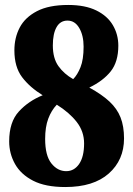

<svg xmlns="http://www.w3.org/2000/svg" viewBox="-20 -744 537 774"><path d="M243 10Q163 10 113.5 -15.5Q64 -41 40.5 -83Q17 -125 17 -174Q17 -252 56 -294.5Q95 -337 152 -360Q100 -392 69 -433Q38 -474 38 -541Q38 -592 59.5 -633Q81 -674 129 -699Q177 -724 255 -724Q323 -724 368 -702Q413 -680 435 -642.5Q457 -605 457 -560Q457 -495 426.5 -456.5Q396 -418 340 -391Q391 -363 421.5 -334.5Q452 -306 466 -270.5Q480 -235 480 -186Q480 -99 418.5 -44.5Q357 10 243 10ZM275 -425Q292 -442 304.5 -473Q317 -504 317 -556Q317 -601 299.5 -631Q282 -661 252 -661Q223 -661 208 -634.5Q193 -608 193 -561Q193 -509 215.5 -477.5Q238 -446 275 -425ZM247 -54Q279 -54 299 -83Q319 -112 319 -166Q319 -214 289.5 -252Q260 -290 209 -322Q187 -299 174.5 -265.5Q162 -232 162 -184Q162 -117 187 -85.5Q212 -54 247 -54Z"/></svg>

Font: Noto Serif Thai Condensed Black
Style: Regular
Weight: 900
Width: 3
Designer: Monotype Design Team
Foundry: Monotype Imaging Inc.
Version: Version 2.002; ttfautohint (v1.8.4.7-5d5b)